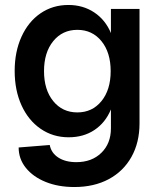

<svg xmlns="http://www.w3.org/2000/svg" viewBox="-20 -536 652 772"><path d="M55 57 180 47Q186 79 214.5 97.5Q243 116 287 116Q349 116 387.5 78.5Q426 41 426 -20V-96Q404 -43 360 -13.5Q316 16 256 16Q193 16 143.5 -18Q94 -52 66.5 -112.5Q39 -173 39 -251Q39 -328 66.5 -388.5Q94 -449 143 -482.5Q192 -516 255 -516Q314 -516 359 -486Q404 -456 426 -403V-500H541V-40Q541 37 508.5 95Q476 153 417 184.5Q358 216 279 216Q214 216 163.5 195.5Q113 175 84 139Q55 103 55 57ZM291 -84Q351 -84 388 -129.5Q425 -175 425 -250Q425 -325 388 -370.5Q351 -416 291 -416Q231 -416 194 -370.5Q157 -325 157 -250Q157 -175 194 -129.5Q231 -84 291 -84Z"/></svg>

Font: MedMera Sans Semibold
Style: Regular
Weight: 600
Designer: Kasper Nordkvist
Foundry: UNCUT.wtf
Version: Version 1.300